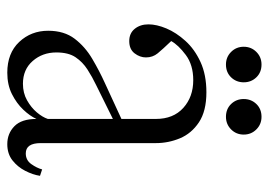

<svg xmlns="http://www.w3.org/2000/svg" viewBox="-128 -618 755 540"><g transform="rotate(90 250.0 -347.5)"><path d="M184 10Q129 10 97.5 -23.5Q66 -57 66 -105Q66 -150 88.5 -179.5Q111 -209 145 -229Q179 -249 212 -264L314 -311V-408Q314 -457 283 -485Q252 -513 205 -513Q162 -513 134 -492Q106 -471 95 -451Q118 -427 129.5 -413Q141 -399 141 -380Q141 -363 129.5 -348Q118 -333 95 -333Q73 -333 60.5 -348.5Q48 -364 48 -387Q48 -410 59.5 -437.5Q71 -465 94.5 -491Q118 -517 154 -533.5Q190 -550 239 -550Q292 -550 323.5 -529Q355 -508 368.5 -475.5Q382 -443 382 -408V-84Q382 -42 411 -42Q430 -42 441 -57.5Q452 -73 456 -88L474 -82Q471 -62 460 -40.5Q449 -19 430.5 -4.5Q412 10 385 10Q355 10 334.5 -10Q314 -30 314 -72Q306 -54 288 -35Q270 -16 244 -3Q218 10 184 10ZM127 -128Q127 -89 151 -61.5Q175 -34 215 -34Q241 -34 261.5 -45.5Q282 -57 295.5 -73Q309 -89 314 -104V-287L219 -240Q196 -229 175 -215.5Q154 -202 140.5 -182Q127 -162 127 -128ZM308 -605Q286 -605 272 -619.5Q258 -634 258 -655Q258 -676 272 -690.5Q286 -705 308 -705Q329 -705 343.5 -690.5Q358 -676 358 -655Q358 -634 343.5 -619.5Q329 -605 308 -605ZM161 -605Q140 -605 125.5 -619.5Q111 -634 111 -655Q111 -676 125.5 -690.5Q140 -705 161 -705Q183 -705 197 -690.5Q211 -676 211 -655Q211 -634 197 -619.5Q183 -605 161 -605Z"/></g></svg>

Font: Xanh Mono
Style: Regular
Weight: 400
Monospace: yes
Designer: Lam Bao, Duy Dao
Foundry: Yellow Type Foundry
Version: Version 3.101; ttfautohint (v1.8.3)